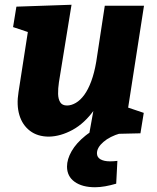

<svg xmlns="http://www.w3.org/2000/svg" viewBox="-20 -561 661 808"><path d="M186 14Q138 14 106 -10.5Q74 -35 61.5 -77Q49 -119 58 -174L101 -451L113 -421L35 -447L49 -533L281 -541L228 -215Q224 -188 224.5 -166Q225 -144 233.5 -130.5Q242 -117 262 -117Q280 -117 299 -128Q318 -139 334.5 -161.5Q351 -184 364 -219Q377 -254 385 -301L421 -537H586L516 -87L496 -116L585 -86L571 0L355 5L384 -156L435 -247Q418 -157 377 -99.5Q336 -42 285.5 -14.5Q235 13 186 14ZM380 227Q326 227 294 204Q262 181 262 140Q262 109 281.5 75Q301 41 339.5 10Q378 -21 438 -42L487 0Q442 13 415 36.5Q388 60 388 84Q388 101 403 109.5Q418 118 443 118Q450 118 458 117.5Q466 117 474 116L469 212Q445 219 422.5 223Q400 227 380 227Z"/></svg>

Font: Bitter Thin ExtraBold
Style: Italic
Weight: 800
Italic angle: -9°
Version: Version 2.002